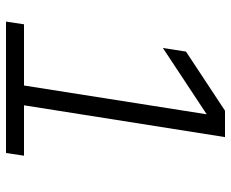

<svg xmlns="http://www.w3.org/2000/svg" viewBox="-85 -685 770 640"><g transform="rotate(90 300.0 -365.0)"><path d="M52 0 61 -60H265L361 -669L140 -523L152 -600L349 -730H437L331 -60H499L490 0Z"/></g></svg>

Font: JetBrains Mono NL ExtraLight
Style: Italic
Weight: 200
Italic angle: -9°
Monospace: yes
Designer: Philipp Nurullin, Konstantin Bulenkov
Foundry: JetBrains
Version: Version 2.305; ttfautohint (v1.8.4.7-5d5b)